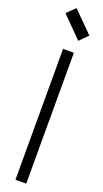

<svg xmlns="http://www.w3.org/2000/svg" viewBox="-189 -1010 555 1037"><g transform="rotate(20 89.0 -492.0)"><path d="M61 0V-752H123V0ZM7 -938 54 -984 170 -868 123 -821Z"/></g></svg>

Font: Milkman
Style: Regular
Weight: 300
Designer: Giulia Boggio / Martin Desinde
Version: Version 1.000